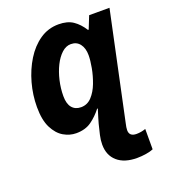

<svg xmlns="http://www.w3.org/2000/svg" viewBox="-144 -659 882 1002"><g transform="rotate(-20 297.0 -158.0)"><path d="M445 240Q375 240 336 206Q297 172 297 112Q297 88 303 61L311 28Q316 5 325 -24.5Q334 -54 340 -73H336Q310 -39 276 -14.5Q242 10 191 10Q155 10 121.5 -9.5Q88 -29 66 -72.5Q44 -116 44 -188Q44 -255 62 -320Q80 -385 113 -438.5Q146 -492 192.5 -524Q239 -556 297 -556Q346 -556 377 -535Q408 -514 432 -476H436L464 -546H577L451 47Q445 72 445 86Q445 121 485 121Q511 121 536 112V225Q520 232 495 236Q470 240 445 240ZM261 -109Q296 -109 320.5 -135.5Q345 -162 360 -201.5Q375 -241 382.5 -281.5Q390 -322 390 -351Q390 -390 372 -413.5Q354 -437 322 -437Q295 -437 271.5 -415.5Q248 -394 230.5 -359Q213 -324 203 -281Q193 -238 193 -195Q193 -152 211 -130.5Q229 -109 261 -109Z"/></g></svg>

Font: Noto IKEA Latin
Style: Bold Italic
Weight: 700
Italic angle: -12°
Designer: Monotype Design Team
Foundry: Monotype Imaging Inc.
Version: Version 1.0